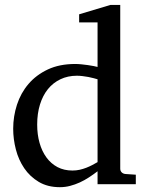

<svg xmlns="http://www.w3.org/2000/svg" viewBox="-20 -757 604 789"><path d="M380.9 -431.2Q374.5 -433.1 364.5 -435.8Q354.5 -438.5 343 -440.7Q331.5 -442.9 319.1 -444.3Q306.6 -445.8 295.9 -445.8Q258.8 -445.8 228.5 -431.4Q198.2 -417 177 -390.9Q155.8 -364.7 144.3 -327.6Q132.8 -290.5 132.8 -245.1Q132.8 -204.1 142.6 -169.7Q152.3 -135.3 170.9 -109.9Q189.5 -84.5 216.3 -70.3Q243.2 -56.2 277.8 -56.2Q293 -56.2 307.1 -59.3Q321.3 -62.5 334.5 -67.6Q347.7 -72.8 359.4 -78.9Q371.1 -85 380.9 -90.8ZM380.9 0V-53.2Q363.8 -40 345.5 -28.1Q327.1 -16.1 307.9 -7.3Q288.6 1.5 268.3 6.8Q248 12.2 226.1 12.2Q175.8 12.2 139.4 -9.5Q103 -31.2 79.6 -65.7Q56.2 -100.1 45.2 -142.8Q34.2 -185.5 34.2 -228Q34.2 -278.8 49.8 -326.9Q65.4 -375 97.2 -412.1Q128.9 -449.2 176.8 -471.7Q224.6 -494.1 289.1 -494.1Q300.8 -494.1 314.5 -492.7Q328.1 -491.2 341.1 -489.5Q354 -487.8 364.5 -485.6Q375 -483.4 380.9 -481.9V-665H305.2V-698.2L434.1 -736.8H474.1V-64Q474.1 -54.7 480 -48.8Q485.8 -43 495.1 -42L538.1 -39.1V0Z"/></svg>

Font: Charis SIL Afr
Style: Regular
Weight: 400
Foundry: SIL International
Version: Version 5.000